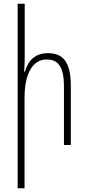

<svg xmlns="http://www.w3.org/2000/svg" viewBox="-20 -780 473 1033"><path d="M113 -760H75V233H112V-253C112 -386 157 -460 231 -460C291 -460 324 -423 324 -317V0H361V-320C361 -450 316 -494 238 -494C171 -494 131 -456 114 -394H110C112 -423 113 -449 113 -479Z"/></svg>

Font: Noto Sans Armenian Condensed ExtraLight
Style: Regular
Weight: 200
Width: 3
Designer: Monotype Design Team
Foundry: Monotype Imaging Inc.
Version: Version 2.008